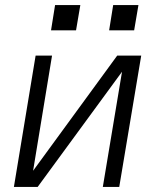

<svg xmlns="http://www.w3.org/2000/svg" viewBox="-20 -740 640 760"><path d="M35 0 121 -520H186L111 -64L444 -520H539L452 0H387L463 -456L129 0ZM511 -620H412L428 -720H528ZM281 -620H182L198 -720H298Z"/></svg>

Font: Iosevka SS04 Lt Ex Obl
Style: Regular
Weight: 300
Width: 7
Italic angle: -9°
Monospace: yes
Designer: Belleve Invis
Foundry: Belleve Invis
Version: Version 19.0.0; ttfautohint (v1.8.4)